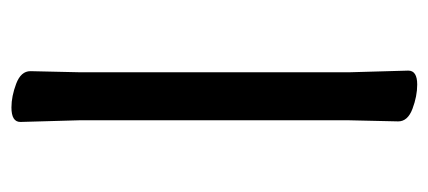

<svg xmlns="http://www.w3.org/2000/svg" viewBox="-232 -520 767 344"><g transform="rotate(-90 152.0 -347.5)"><path d="M173 16Q152 16 129.5 7.5Q107 -1 107 -18L109 -107V-589L106 -695Q106 -711 132 -711Q152 -711 174.5 -702.5Q197 -694 197 -677L195 -588V-106L198 0Q198 16 173 16Z"/></g></svg>

Font: LXGW WenKai TC
Style: Bold
Weight: 700
Designer: LXGW / Fontworks Inc.
Foundry: LXGW / Fontworks Inc.
Version: Version 1.330;April 28, 2024